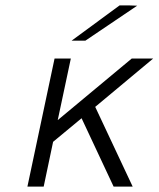

<svg xmlns="http://www.w3.org/2000/svg" viewBox="-20 -688 585 708"><path d="M81.1 0 181.2 -472.2H241.2L192.9 -245.1L465.8 -472.2H544.9L331.1 -293.9L469.2 0H398.9L280.8 -252L175.8 -165L141.1 0ZM244.1 -538.1 420.9 -668H458L485.8 -667L294.9 -538.1Z"/></svg>

Font: CMU Bright
Style: Oblique
Weight: 500
Italic angle: -12°
Version: Version 0.7.0